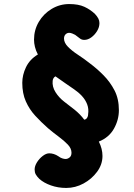

<svg xmlns="http://www.w3.org/2000/svg" viewBox="-20 -811 662 948"><path d="M307 117Q267 117 231.5 104.5Q196 92 174 72Q162 60 156.5 50Q151 40 151 26Q151 9 162.5 -9.5Q174 -28 191 -41Q208 -54 223 -54Q234 -54 245.5 -50.5Q257 -47 269 -39Q278 -32 287.5 -29Q297 -26 304 -26Q314 -26 323.5 -33.5Q333 -41 333 -57Q333 -78 315 -97Q297 -116 270 -136Q243 -156 217 -178Q183 -208 154 -239.5Q125 -271 107.5 -310.5Q90 -350 90 -402Q90 -441 108.5 -479.5Q127 -518 167 -542Q157 -561 152.5 -579.5Q148 -598 148 -615Q148 -663 171.5 -703Q195 -743 235 -767Q275 -791 322 -791Q367 -791 396.5 -777.5Q426 -764 449 -742Q460 -730 465.5 -719.5Q471 -709 471 -697Q471 -677 459.5 -658Q448 -639 431 -626.5Q414 -614 396 -614Q383 -614 374 -621.5Q365 -629 351 -639Q346 -642 337 -645.5Q328 -649 321 -649Q314 -649 308 -645Q302 -641 299 -635Q296 -629 296 -621Q296 -600 315.5 -580Q335 -560 365 -540.5Q395 -521 424 -498Q459 -472 491.5 -439Q524 -406 545.5 -364.5Q567 -323 567 -267Q567 -219 542.5 -175.5Q518 -132 468 -112Q486 -76 486 -41Q486 1 459.5 37Q433 73 392.5 95Q352 117 307 117ZM396 -220Q402 -221 406 -224.5Q410 -228 412.5 -234Q415 -240 415 -246Q419 -273 410.5 -295.5Q402 -318 385 -336.5Q368 -355 346 -370Q325 -385 301 -401Q277 -417 254 -434Q248 -431 244.5 -425.5Q241 -420 240 -412Q237 -383 254 -356Q271 -329 297 -309Q320 -292 348 -269.5Q376 -247 396 -220Z"/></svg>

Font: Playpen Sans Arabic
Style: Bold
Weight: 700
Version: Version 2.000